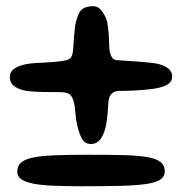

<svg xmlns="http://www.w3.org/2000/svg" viewBox="-20 -652 602 634"><path d="M246.5 -37Q195 -37 155.8 -38.8Q116.5 -40.5 90.2 -45.5Q64 -50.5 50.5 -60Q37 -69.5 37 -84.5Q37 -103.5 49.2 -114.8Q61.5 -126 89 -131.8Q116.5 -137.5 161.5 -139.2Q206.5 -141 271.5 -141Q339 -141 387 -139.8Q435 -138.5 465.2 -133.5Q495.5 -128.5 509.8 -117.2Q524 -106 524 -86Q524 -68.5 508.5 -58.5Q493 -48.5 459.8 -44Q426.5 -39.5 373.8 -38.2Q321 -37 246.5 -37ZM280 -176.5Q258.5 -176.5 248.8 -197Q239 -217.5 232.5 -249.5Q231.5 -257 230.8 -263.5Q230 -270 229.2 -276.2Q228.5 -282.5 228 -288Q227.5 -293.5 227 -298.5Q224 -319.5 218.2 -330.2Q212.5 -341 202.2 -344.5Q192 -348 175 -348Q168 -348 154.8 -348Q141.5 -348 126 -348.2Q110.5 -348.5 96 -349.2Q81.5 -350 72 -351Q45.5 -355 29 -366Q12.5 -377 12.5 -398.5Q12.5 -413 23.8 -422.5Q35 -432 55 -437.5Q75 -443 101.5 -444Q121.5 -445 141.5 -446.2Q161.5 -447.5 177.5 -449.5Q193.5 -451.5 201.5 -454Q211.5 -457 216.2 -465.8Q221 -474.5 222 -496.5Q222.5 -504 223 -511.5Q223.5 -519 224.2 -527.5Q225 -536 225.8 -545Q226.5 -554 227.5 -563.5Q234.5 -603 247 -617.2Q259.5 -631.5 287.5 -631.5Q305 -631.5 317 -614.8Q329 -598 334 -580Q336 -569 337 -559.2Q338 -549.5 338.8 -540Q339.5 -530.5 340 -522Q340.5 -513.5 340.5 -505.5Q341 -479.5 347.2 -466.8Q353.5 -454 366 -453.5Q376.5 -452.5 394.2 -451.5Q412 -450.5 432 -449Q452 -447.5 470.5 -445.5Q489 -443.5 500 -441.5Q525 -435.5 536.8 -425Q548.5 -414.5 548.5 -400Q548.5 -382 533.2 -373Q518 -364 491.5 -359.5Q472 -356.5 449.2 -354.8Q426.5 -353 405.8 -352.5Q385 -352 370 -351.5Q355.5 -351 346.5 -340.2Q337.5 -329.5 337 -301Q336.5 -294 336 -286.8Q335.5 -279.5 334.8 -272Q334 -264.5 333 -257.5Q332 -250.5 331 -243.5Q326.5 -215 314 -195.8Q301.5 -176.5 280 -176.5Z"/></svg>

Font: Gluten Medium
Style: Regular
Weight: 500
Designer: Tyler Finck
Foundry: Etcetera Type Company
Version: Version 1.300